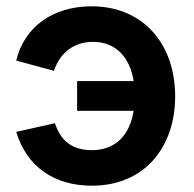

<svg xmlns="http://www.w3.org/2000/svg" viewBox="-20 -575 616 610"><path d="M272 15C438 15 536.5 -106 536.5 -269C536.5 -435.5 434.5 -555 271 -555C147.5 -555 57 -489 31.5 -382.5L151.5 -350C171 -409.5 217 -442 275.5 -442C351 -442 393.5 -389 404.5 -317.5H225V-223H404.5C392.5 -146.5 348 -98 272 -98C208 -98 173 -128 154.5 -183.5L31.5 -156C65 -46 151.5 15 272 15Z"/></svg>

Font: Eudonet
Style: Bold
Weight: 700
Designer: Mikhail Sharanda
Foundry: Mikhail Sharanda
Version: Version 4.503;Glyphs 3.1.2 (3151)